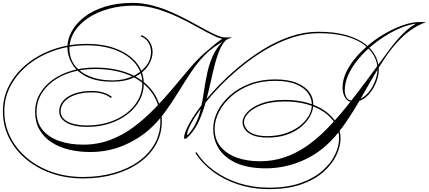

<svg xmlns="http://www.w3.org/2000/svg" viewBox="-67 -957 2972 1330"><path d="M1797 353Q1685 353 1586 321.5Q1487 290 1410 233Q1333 176 1286 102L1294 97Q1340 170 1416 225.5Q1492 281 1589 312Q1686 343 1796 343Q1924 343 2015.5 310.5Q2107 278 2165.5 226.5Q2224 175 2252.5 116.5Q2281 58 2282 5Q2283 -51 2255.5 -98.5Q2228 -146 2177.5 -181Q2127 -216 2058 -235Q1989 -254 1906 -254Q1811 -254 1748.5 -231Q1686 -208 1655 -175.5Q1624 -143 1623 -113Q1623 -89 1638.5 -66Q1654 -43 1690 -28.5Q1726 -14 1786 -14Q1857 -15 1913 -34Q1969 -53 2008.5 -84Q2048 -115 2070 -152Q2092 -189 2093 -226Q2095 -270 2069 -309Q2043 -348 1986 -372.5Q1929 -397 1838 -397Q1744 -397 1667.5 -368Q1591 -339 1536 -290.5Q1481 -242 1451 -184Q1421 -126 1420 -68Q1419 8 1460.5 58.5Q1502 109 1573 134.5Q1644 160 1733 160Q1823 160 1902 133.5Q1981 107 2053 58Q2125 9 2193.5 -60.5Q2262 -130 2332 -216.5Q2402 -303 2476.5 -404.5Q2551 -506 2634 -618Q2682 -682 2726.5 -726Q2771 -770 2833 -804H2885Q2860 -796 2828 -779Q2796 -762 2764.5 -738.5Q2733 -715 2707 -688Q2651 -632 2601 -557.5Q2551 -483 2504 -400Q2457 -317 2408.5 -234.5Q2360 -152 2307 -78.5Q2254 -5 2192 51Q2107 127 1998.5 168Q1890 209 1774 209Q1652 209 1570.5 172.5Q1489 136 1449 73Q1409 10 1410 -68Q1411 -130 1442 -190Q1473 -250 1529.5 -299Q1586 -348 1664 -377.5Q1742 -407 1838 -407Q1933 -407 1992.5 -381Q2052 -355 2079 -314Q2106 -273 2103 -226Q2101 -187 2078.5 -148Q2056 -109 2015.5 -76Q1975 -43 1917.5 -23.5Q1860 -4 1787 -4Q1723 -4 1684.5 -20Q1646 -36 1629.5 -61Q1613 -86 1613 -112Q1614 -145 1646.5 -180.5Q1679 -216 1744 -240.5Q1809 -265 1907 -265Q1991 -265 2062 -245Q2133 -225 2184.5 -188.5Q2236 -152 2264.5 -103Q2293 -54 2292 5Q2291 60 2262 120.5Q2233 181 2173.5 234Q2114 287 2020.5 320Q1927 353 1797 353ZM508 279Q390 279 289 243.5Q188 208 112.5 144.5Q37 81 -5 -3.5Q-47 -88 -47 -187Q-47 -284 -2 -368.5Q43 -453 123 -517Q203 -581 308 -617Q413 -653 534 -653Q652 -653 740.5 -618Q829 -583 879 -521.5Q929 -460 929 -378Q929 -315 899 -260.5Q869 -206 815.5 -165Q762 -124 691 -101Q620 -78 537 -78Q446 -78 394.5 -107Q343 -136 343 -186Q343 -228 371.5 -260Q400 -292 451 -309.5Q502 -327 569 -327Q655 -327 708 -286L701 -278Q653 -317 569 -317Q505 -317 456.5 -300.5Q408 -284 380.5 -254.5Q353 -225 353 -186Q353 -140 402.5 -114Q452 -88 537 -88Q617 -88 686.5 -110Q756 -132 808 -171.5Q860 -211 889.5 -264Q919 -317 919 -378Q919 -457 870.5 -516.5Q822 -576 735.5 -609.5Q649 -643 534 -643Q416 -643 312 -607.5Q208 -572 130 -509.5Q52 -447 7.5 -364.5Q-37 -282 -37 -187Q-37 -91 4.5 -8Q46 75 120.5 137.5Q195 200 294 234.5Q393 269 508 269Q625 269 723.5 240.5Q822 212 893.5 160.5Q965 109 1004.5 38.5Q1044 -32 1044 -117Q1044 -229 988.5 -310Q933 -391 831.5 -435Q730 -479 590 -479Q503 -479 429 -457Q355 -435 300.5 -394.5Q246 -354 216 -300.5Q186 -247 186 -184Q186 -108 228 -57Q270 -6 343 19.5Q416 45 510 45Q610 45 698 11.5Q786 -22 861.5 -79Q937 -136 1004 -205Q1071 -274 1131 -346Q1191 -418 1245 -481.5Q1299 -545 1350 -590Q1391 -625 1424.5 -653Q1458 -681 1490 -698H1541Q1516 -690 1483.5 -672.5Q1451 -655 1417.5 -631.5Q1384 -608 1358 -582Q1304 -528 1258.5 -460Q1213 -392 1169 -320Q1125 -248 1075.5 -180Q1026 -112 965 -58Q884 12 780.5 54Q677 96 558 96Q479 96 409.5 79Q340 62 287.5 27Q235 -8 205.5 -60.5Q176 -113 176 -184Q176 -249 207 -304.5Q238 -360 294 -401.5Q350 -443 425.5 -466Q501 -489 590 -489Q733 -489 837 -443.5Q941 -398 997.5 -314.5Q1054 -231 1054 -117Q1054 -30 1014 42.5Q974 115 900.5 168Q827 221 727.5 250Q628 279 508 279ZM711 -391Q602 -391 533.5 -425.5Q465 -460 432.5 -514.5Q400 -569 400 -628Q400 -685 430 -740Q460 -795 517.5 -839.5Q575 -884 659.5 -910.5Q744 -937 852 -937Q920 -937 987 -919.5Q1054 -902 1117 -874.5Q1180 -847 1237 -816.5Q1294 -786 1342.5 -759Q1391 -732 1429 -715Q1467 -698 1493 -698V-687Q1462 -686 1413.5 -709.5Q1365 -733 1303.5 -767.5Q1242 -802 1170.5 -836.5Q1099 -871 1020.5 -894.5Q942 -918 861 -918Q767 -918 685.5 -895.5Q604 -873 543 -832Q482 -791 448 -736.5Q414 -682 414 -619Q414 -553 451 -504Q488 -455 555.5 -427.5Q623 -400 712 -400Q786 -400 846.5 -426.5Q907 -453 943 -497.5Q979 -542 979 -596Q979 -634 960.5 -663.5Q942 -693 907 -706L913 -714Q950 -698 970 -667Q990 -636 990 -596Q990 -548 958 -500.5Q926 -453 864 -422Q802 -391 711 -391ZM1215 5Q1208 5 1208 -2Q1208 -31 1235.5 -85Q1263 -139 1313.5 -207.5Q1364 -276 1433 -349Q1502 -422 1584.5 -491Q1667 -560 1758 -616Q1849 -672 1945 -704.5Q2041 -737 2137 -737L2141 -727Q2048 -727 1953.5 -695.5Q1859 -664 1769.5 -610.5Q1680 -557 1599 -490Q1518 -423 1450.5 -352.5Q1383 -282 1333.5 -216.5Q1284 -151 1256.5 -100Q1229 -49 1229 -22Q1229 -20 1230 -20Q1233 -20 1243.5 -32.5Q1254 -45 1266 -63Q1278 -81 1285 -96Q1311 -144 1324 -204Q1337 -264 1346.5 -329.5Q1356 -395 1370.5 -459.5Q1385 -524 1413 -582Q1441 -640 1493 -684L1511 -690Q1481 -668 1459.5 -621.5Q1438 -575 1422 -513.5Q1406 -452 1391 -383Q1376 -314 1357 -246Q1338 -178 1311.5 -119.5Q1285 -61 1247 -20Q1224 5 1215 5ZM2375 -250Q2344 -250 2324.5 -279.5Q2305 -309 2306 -354Q2307 -409 2334 -463Q2361 -517 2405.5 -567.5Q2450 -618 2506 -661.5Q2562 -705 2622 -737Q2682 -769 2738.5 -787Q2795 -805 2841 -804V-794Q2797 -795 2741.5 -776Q2686 -757 2627.5 -723.5Q2569 -690 2514.5 -645.5Q2460 -601 2416 -548.5Q2372 -496 2346.5 -440.5Q2321 -385 2321 -329Q2321 -302 2334 -281Q2347 -260 2375 -260Q2414 -260 2446 -281.5Q2478 -303 2500.5 -336.5Q2523 -370 2535.5 -408Q2548 -446 2548 -480Q2548 -522 2526 -566Q2504 -610 2456 -646.5Q2408 -683 2330 -705Q2252 -727 2141 -727L2137 -737Q2253 -737 2333 -713.5Q2413 -690 2463 -651.5Q2513 -613 2535 -566.5Q2557 -520 2557 -475Q2557 -439 2543.5 -400Q2530 -361 2506.5 -327Q2483 -293 2449.5 -271.5Q2416 -250 2375 -250Z"/></svg>

Font: Ballet 24pt
Style: Regular
Weight: 400
Designer: Maximiliano R. Sproviero
Foundry: Omnibus-Type
Version: Version 1.100